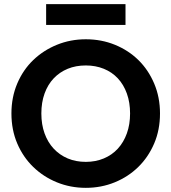

<svg xmlns="http://www.w3.org/2000/svg" viewBox="-20 -897 825 924"><path d="M750 -351Q750 -272 722 -206.5Q694 -141 645.5 -93.5Q597 -46 532 -19.5Q467 7 393 7Q319 7 254 -19.5Q189 -46 140 -93.5Q91 -141 63 -206.5Q35 -272 35 -351Q35 -429 63 -495Q91 -561 140 -608Q189 -655 254 -681.5Q319 -708 393 -708Q468 -708 533 -681.5Q598 -655 646 -608Q694 -561 722 -495Q750 -429 750 -351ZM179 -351Q179 -298 194.5 -255Q210 -212 238.5 -181.5Q267 -151 306 -134.5Q345 -118 393 -118Q440 -118 479.5 -134.5Q519 -151 547 -181.5Q575 -212 590.5 -255Q606 -298 606 -351Q606 -404 590.5 -447Q575 -490 547 -520Q519 -550 479.5 -566Q440 -582 393 -582Q345 -582 306 -566Q267 -550 238.5 -520Q210 -490 194.5 -447Q179 -404 179 -351ZM202 -877H584V-777H202Z"/></svg>

Font: SVN-Poppins SemiBold
Style: Regular
Weight: 600
Designer: Ninad Kale (Devanagari), Jonny Pinhorn (Latin)
Foundry: Indian Type Foundry
Version: Version 3.002 2017